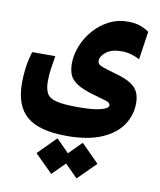

<svg xmlns="http://www.w3.org/2000/svg" viewBox="-86 -475 758 912"><g transform="rotate(10 293.0 -19.0)"><path d="M264.2 178.7Q131.8 178.7 71.8 128.2Q11.7 77.6 11.7 -32.7Q11.7 -70.3 16.8 -107.7Q22 -145 34.2 -185.1H145.5Q139.2 -143.6 135.3 -119.4Q131.3 -95.2 131.3 -62Q131.3 -24.9 143.1 -3.7Q154.8 17.6 189.7 26.1Q224.6 34.7 293.5 34.7Q366.2 34.7 402.8 24.9Q439.5 15.1 439.5 0.5Q439.5 -12.2 419.2 -18.3Q398.9 -24.4 353.5 -37.6Q301.8 -52.7 274.9 -70.1Q248 -87.4 238.5 -110.4Q229 -133.3 229 -164.6Q229 -206.5 245.8 -249.3Q262.7 -292 293.5 -327.6Q324.2 -363.3 366 -385Q407.7 -406.7 458 -406.7Q491.7 -406.7 516.1 -398.2Q540.5 -389.6 560.1 -375.5L540 -239.7Q522.9 -249 500.5 -255.9Q478 -262.7 451.7 -262.7Q404.3 -262.7 378.2 -242.2Q352.1 -221.7 352.1 -199.7Q352.1 -190.4 357.4 -184.3Q362.8 -178.2 381.1 -171.6Q399.4 -165 439 -153.8Q491.2 -139.6 517.6 -122.1Q543.9 -104.5 553.2 -82.3Q562.5 -60.1 562.5 -31.7Q562.5 26.4 530.3 74.2Q498 122.1 431.9 150.4Q365.7 178.7 264.2 178.7ZM345.7 369.1 284.7 308.1 223.6 369.1 137.7 283.7 223.6 197.3 284.7 258.8 345.7 197.3 431.6 283.7Z"/></g></svg>

Font: Cascadia Mono PL
Style: Bold
Weight: 700
Monospace: yes
Designer: Aaron Bell
Foundry: Saja Typeworks
Version: Version 2404.023; ttfautohint (v1.8.4)